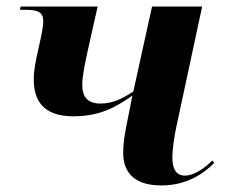

<svg xmlns="http://www.w3.org/2000/svg" viewBox="-20 -556 693 586"><path d="M473 10C548 10 601 -25 634 -59L628 -66C603 -42 573 -20 544 -20C519 -20 506 -39 506 -76C506 -99 512 -141 518 -168L597 -536H444L387 -277C350 -252 321 -240 286 -240C249 -240 231 -259 231 -297C231 -322 239 -361 247 -398L278 -536H43L41 -526H59C97 -526 112 -518 112 -491C112 -480 109 -460 103 -433L97 -406C89 -369 83 -343 83 -313C83 -254 108 -201 204 -201C292 -201 341 -235 384 -264L365 -168C359 -137 356 -112 356 -90C356 -39 380 10 473 10Z"/></svg>

Font: Noto Serif Display
Style: Bold Italic
Weight: 700
Italic angle: -12°
Designer: Monotype Design Team
Foundry: Monotype Imaging Inc.
Version: Version 2.009